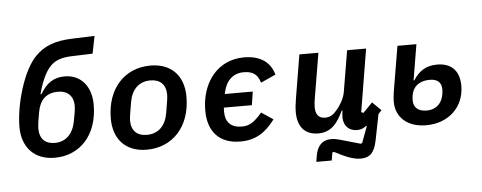

<svg xmlns="http://www.w3.org/2000/svg" viewBox="-57 -902 3115 1242"><g transform="rotate(-5 1500.5 -280.5)"><path d="M267.8 12.1C430.8 12.1 547.9 -110.4 547.9 -307.5C547.9 -434.7 475.5 -506.7 376.1 -506.7C304 -506.7 256.7 -473 217.3 -405.5H210.9C233.3 -490.1 261.7 -549.4 293.3 -582C323.5 -613.6 363.6 -630.7 431.8 -632.8L569.6 -637.4L592 -750.7L450.3 -745.7C331.7 -742.2 262.8 -713.1 206.3 -656.2C117.2 -566.8 56.8 -346.9 56.8 -206C56.8 -76.3 132.8 12.1 267.8 12.1ZM177.6 -186.1C177.6 -200.3 180.8 -223 183.2 -239.7L191.8 -289.8C204.9 -367.2 246.4 -411.6 325.6 -411.6C384.6 -411.6 425.1 -377.8 425.1 -310.4C425.1 -297.6 422.6 -280.9 420.8 -268.1L410.9 -213.4C395.6 -131.4 348.4 -83.5 276.3 -83.5C215.2 -83.5 177.6 -116.8 177.6 -186.1Z M865.1 12.1C1030.9 12.1 1150.2 -110.4 1150.2 -307.5C1150.2 -441.1 1072.8 -528.1 934.7 -528.1C769.2 -528.1 650.2 -405.5 650.2 -208.5C650.2 -74.9 728 12.1 865.1 12.1ZM773.1 -186.1C773.1 -198.2 775.6 -214.5 778.1 -230.8L790.1 -302.9C804 -384.6 851.6 -432.5 926.5 -432.5C987.9 -432.5 1027 -399.1 1027 -329.9C1027 -317.8 1024.9 -301.5 1022 -285.2L1010.3 -213.4C996.4 -131.4 948.9 -83.5 873.9 -83.5C812.1 -83.5 773.1 -116.8 773.1 -186.1Z M1472.3 12.1C1572.8 12.1 1636 -29.5 1698.2 -111.9L1622.2 -163C1570.7 -102.3 1538.4 -83.5 1491.1 -83.5C1419 -83.5 1383.9 -122.2 1383.9 -188.9C1383.9 -194.6 1383.9 -200.3 1384.6 -207.4L1384.9 -215.6H1566.8L1580.3 -302.9H1398.8L1401.3 -315C1418.3 -391.3 1465.9 -432.5 1531.6 -432.5C1592.3 -432.5 1621.8 -410.9 1638.8 -355.5L1735.8 -399.5C1715.2 -474.1 1657.7 -528.1 1542.6 -528.1C1371.1 -528.1 1263.5 -389.2 1263.5 -206C1263.5 -71 1336.3 12.1 1472.3 12.1Z M2032.3 -93.8C1984 -93.8 1970.5 -128.9 1970.5 -167.3C1970.5 -187.9 1973.4 -207.7 1976.9 -227.6L2025.2 -516H1901.6L1855.1 -236.5C1848.4 -197.1 1845.9 -170.8 1845.9 -145.2C1845.9 -60.4 1884.6 3.9 1979.8 3.9C2061.4 3.9 2104.4 -47.6 2143.1 -130.7H2147.7C2145.2 -114.3 2143.8 -100.9 2143.8 -86.3C2143.8 -31.6 2178.3 3.9 2230.5 3.9C2246.4 3.9 2259.6 1.1 2271.3 -4.6C2279.1 -8.5 2285.2 -12.8 2291.5 -18.1L2295.5 -15.3L2256.4 89.8L2247.5 94.5L2130.3 61.1C2093 50.4 2077.4 47.6 2057.9 47.6C2001.4 47.6 1967 82.4 1956.3 148.4L1950.3 186.1H2050.4L2058.6 135.7L2067.8 131C2146.3 171.9 2191.8 190 2239.3 190C2293.7 190 2327.4 164.4 2344.1 82.4L2377.8 -87L2399.1 -110.1L2343 -165.8L2282 -103.3L2267.4 -108.3L2334.9 -516H2211.6L2166.9 -249.6C2159.1 -202.1 2129.6 -161.2 2116.1 -143.8C2090.9 -112.2 2069.2 -93.8 2032.3 -93.8Z M2679.7 12.1C2823.5 12.1 2927.6 -83.1 2927.6 -223C2927.6 -322.8 2872.9 -372.9 2782.7 -372.9C2709.2 -372.9 2663 -339.8 2628.2 -284.4H2622.9L2661.6 -516H2538.4L2492.9 -245.4C2485.1 -199.2 2483.3 -174.4 2483.3 -155.2C2483.3 -61.8 2552.9 12.1 2679.7 12.1ZM2605.8 -156.2C2605.8 -169 2606.9 -179 2608.7 -189.6C2617.5 -241.5 2655.2 -278.8 2726.9 -278.8C2776.6 -278.8 2803.3 -256 2803.3 -210.2C2803.3 -200.6 2801.8 -187.1 2799.4 -173.3C2788 -114.7 2746.8 -82.4 2691.8 -82.4C2633.2 -82.4 2605.8 -111.2 2605.8 -156.2Z"/></g></svg>

Font: Margiela Mono Italic SmBold It
Style: Regular
Weight: 600
Designer: Mike Abbink, Paul van der Laan, Pieter van Rosmalen
Foundry: Bold Monday
Version: Version 2.003 2021